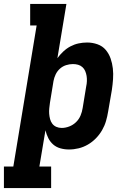

<svg xmlns="http://www.w3.org/2000/svg" viewBox="-55 -755 675 980"><path d="M-35 205V95H13L132 -625H99V-735H284L238 -458Q251 -476 268 -492Q285 -508 305 -518.5Q325 -529 346.5 -533.5Q368 -538 390 -538Q417 -538 442.5 -529Q468 -520 484.5 -500.5Q501 -481 509.5 -456.5Q518 -432 521 -405.5Q524 -379 522 -351Q520 -323 516 -296L497 -186Q493 -161 486 -137Q479 -113 466 -90.5Q453 -68 434.5 -49Q416 -30 393.5 -17Q371 -4 346.5 2Q322 8 297 8Q274 8 253 2Q232 -4 216.5 -17.5Q201 -31 191.5 -50Q182 -69 177 -90Q177 -90 177 -90Q177 -90 177 -90L146 95H206V205ZM260 -102Q279 -102 298.5 -109.5Q318 -117 333 -131.5Q348 -146 356 -165Q364 -184 367 -204L385 -314Q388 -327 388.5 -341Q389 -355 387 -367.5Q385 -380 380 -392Q375 -404 365.5 -412.5Q356 -421 343.5 -424.5Q331 -428 317 -428Q300 -428 282.5 -422.5Q265 -417 251 -404.5Q237 -392 229 -375Q221 -358 218 -341L200 -231Q198 -217 196.5 -202.5Q195 -188 196 -174.5Q197 -161 200.5 -147.5Q204 -134 212 -123.5Q220 -113 232.5 -107.5Q245 -102 260 -102Z"/></svg>

Font: Iosevka Curly Slab XBdEx
Style: Italic
Weight: 800
Width: 7
Italic angle: -9°
Monospace: yes
Designer: Belleve Invis
Foundry: Belleve Invis
Version: Version 11.1.0; ttfautohint (v1.8.3)